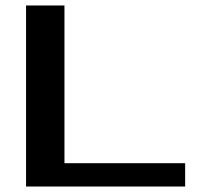

<svg xmlns="http://www.w3.org/2000/svg" viewBox="-20 -680 720 700"><path d="M75 0V-660H215V-85H655V0Z"/></svg>

Font: Xolonium
Style: Regular
Weight: 400
Designer: Severin Meyer
Version: Version 4.2